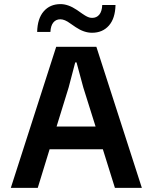

<svg xmlns="http://www.w3.org/2000/svg" viewBox="-20 -906 735 926"><path d="M444.8 -680.2 664.1 0H534.2L476.1 -186H219.2L162.1 0H32.2L251 -680.2ZM159.2 -752Q160.6 -816.4 190.9 -851.3Q221.2 -886.2 272 -886.2Q309.1 -886.2 351.1 -857.9L377 -839.8Q377.9 -839.4 382.3 -836.4Q386.7 -833.5 388.2 -832.5Q389.6 -831.5 393.6 -829.3Q397.5 -827.1 399.4 -826.2Q401.4 -825.2 405 -823.7Q408.7 -822.3 411.4 -821.5Q414.1 -820.8 417.7 -820.3Q421.4 -819.8 424.8 -819.8Q445.8 -819.8 458.7 -835.2Q471.7 -850.6 473.1 -881.8H537.1Q535.6 -816.9 505.1 -782.5Q474.6 -748 423.8 -748Q385.3 -748 345.2 -774.9L318.8 -793Q292 -813 271 -813Q250 -813 237.3 -797.6Q224.6 -782.2 223.1 -752ZM252.9 -295.9H440.9L381.8 -483.9L349.1 -605H342.8L311 -483.9Z"/></svg>

Font: TASA Orbiter Text SemiBold
Style: Regular
Weight: 600
Designer: Weizhong Zhang
Version: Version 1.000;Glyphs 3.1.2 (3151)